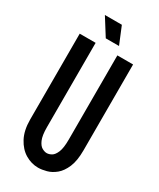

<svg xmlns="http://www.w3.org/2000/svg" viewBox="-206 -865 778 941"><g transform="rotate(30 183.0 -395.0)"><path d="M183 11Q145 11 110.5 -9.5Q76 -30 54 -71.5Q32 -113 32 -174V-660H122V-183Q122 -136 132.5 -112Q143 -88 157.5 -80Q172 -72 184 -72Q197 -72 211 -80Q225 -88 235 -112Q245 -136 245 -183V-660H334V-174Q334 -115 318.5 -78.5Q303 -42 279.5 -22.5Q256 -3 230 4Q204 11 183 11ZM154 -704 93 -801H189L229 -704Z"/></g></svg>

Font: Bricolage Grotesque 48pt Condensed
Style: Regular
Weight: 400
Width: 3
Designer: Mathieu Triay
Foundry: Atelier Triay
Version: Version 1.000; ttfautohint (v1.8.4.7-5d5b);gftools[0.9.32]